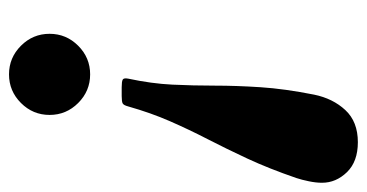

<svg xmlns="http://www.w3.org/2000/svg" viewBox="-250 -361 814 426"><g transform="rotate(-90 157.0 -148.0)"><path d="M-25 102.5Q-4 41.5 18 -5.8Q40 -53 61.2 -94.2Q82.5 -135.5 101 -177.8Q119.5 -220 134 -271Q136.5 -280.5 140.5 -282.8Q144.5 -285 157 -285H176.5Q189 -285 193.2 -282.8Q197.5 -280.5 195.5 -270.5Q184.5 -219 182.2 -172.5Q180 -126 180 -78.5Q180 -31 176.5 22.8Q173 76.5 160 142Q151.5 183.5 125.8 211.2Q100 239 54.5 239Q11.5 239 -12 214.8Q-35.5 190.5 -35.5 159.5Q-35.5 146 -32.2 130.2Q-29 114.5 -25 102.5ZM295 -445Q295 -408 268.5 -381.5Q242 -355 205 -355Q168 -355 141.5 -381.5Q115 -408 115 -445Q115 -482 141.5 -508.5Q168 -535 205 -535Q242 -535 268.5 -508.5Q295 -482 295 -445Z"/></g></svg>

Font: Besley*
Style: Bold Italic
Weight: 700
Italic angle: -13°
Designer: Owen Earl
Foundry: indestructible type*
Version: Version 2.000; ttfautohint (v1.8.3)